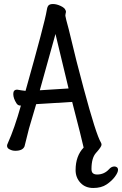

<svg xmlns="http://www.w3.org/2000/svg" viewBox="-20 -737 607 955"><path d="M567 108Q567 121 551.5 142Q536 163 510 180.5Q484 198 444 198Q404 198 380 172Q356 146 356 109Q356 39 396 -3Q387 -45 339 -230L160 -219Q149 -182 124 -97L102 -9Q93 13 56 13Q42 13 30 7Q15 1 15 -12Q15 -17 19 -25Q52 -98 84 -212Q82 -212 81 -212Q69 -212 62 -223Q46 -248 46 -269.5Q46 -291 65 -291Q65 -291 66 -291Q88 -287 107 -285Q203 -626 212 -683Q214 -700 220 -708.5Q226 -717 243.5 -717Q261 -717 281.5 -707.5Q302 -698 306 -686Q310 -681 306 -668Q305 -663 305 -659Q306 -649 322 -591Q362 -422 396 -298Q458 -67 482 -28Q485 -23 485 -17Q485 -7 458 23Q435 48 435 104Q435 119 442.5 125Q450 131 463 131Q498 131 522 105Q534 91 549 91Q556 91 561.5 95Q567 99 567 108ZM256 -568Q224 -452 178 -288L321 -297Q297 -394 265 -530Z"/></svg>

Font: Moon Stars Kai HW
Style: Bold
Weight: 700
Designer: GuiWonder
Version: Version 1.101